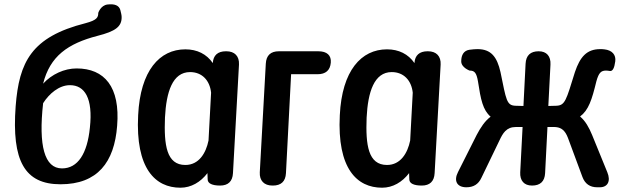

<svg xmlns="http://www.w3.org/2000/svg" viewBox="-20 -827 2909 895"><path d="M262 32C435 32 513 -71 526 -240C541 -422 467 -508 337 -508C280 -508 221 -481 181 -437C213 -565 296 -624 435 -660C518 -681 548 -703 547 -748C547 -756 544 -768 541 -780C535 -802 514 -810 481 -806C449 -802 438 -767 438 -767C438 -746 432 -733 379 -719C126 -655 69 -538 53 -332C34 -77 95 32 262 32ZM181 -346C209 -390 255 -430 306 -430C375 -430 414 -369 399 -232C387 -111 343 -42 269 -42C187 -42 159 -148 181 -346Z M1066 -20 1094 -526C1096 -565 1074 -588 1035 -588H1033C995 -588 974 -569 972 -533C943 -575 899 -597 844 -597C724 -597 634 -498 624 -290C611 -41 704 48 821 48C871 48 915 22 947 -20L948 9C948 28 969 38 1006 38C1043 38 1064 19 1066 -20ZM749 -279C755 -398 784 -491 866 -491C922 -491 958 -452 964 -395L952 -172C940 -113 907 -58 844 -58C756 -58 744 -151 749 -279Z M1522 -535C1525 -569 1504 -588 1464 -588H1280C1242 -588 1221 -569 1219 -530L1191 -24C1189 15 1211 38 1250 38H1252C1290 38 1311 19 1313 -20L1337 -481H1460C1498 -481 1519 -499 1522 -535Z M2006 -20 2034 -526C2036 -565 2014 -588 1975 -588H1973C1935 -588 1914 -569 1912 -533C1883 -575 1839 -597 1784 -597C1664 -597 1574 -498 1564 -290C1551 -41 1644 48 1761 48C1811 48 1855 22 1887 -20L1888 9C1888 28 1909 38 1946 38C1983 38 2004 19 2006 -20ZM1689 -279C1695 -398 1724 -491 1806 -491C1862 -491 1898 -452 1904 -395L1892 -172C1880 -113 1847 -58 1784 -58C1696 -58 1684 -151 1689 -279Z M2760 -448C2771 -488 2782 -498 2805 -498C2810 -498 2817 -497 2824 -496C2836 -495 2844 -510 2848 -541C2852 -571 2834 -593 2797 -597C2789 -598 2783 -598 2778 -598C2715 -598 2684 -562 2660 -491C2619 -360 2615 -335 2572 -334L2536 -333L2546 -526C2548 -565 2528 -588 2491 -588C2453 -588 2432 -569 2430 -530L2420 -333L2384 -334C2341 -335 2340 -360 2313 -491C2297 -562 2269 -598 2206 -598C2197 -598 2182 -597 2168 -595C2142 -591 2130 -571 2130 -541C2130 -512 2169 -498 2169 -498C2192 -498 2201 -488 2208 -448C2221 -362 2231 -314 2267 -283C2240 -263 2220 -232 2202 -198L2115 -25C2094 16 2110 46 2154 46C2187 46 2210 32 2224 2L2308 -172C2324 -206 2340 -235 2385 -235H2416L2405 -24C2403 15 2423 38 2460 38C2498 38 2519 19 2521 -20L2532 -235H2562C2607 -235 2620 -206 2632 -172L2695 -2C2707 30 2730 46 2764 46H2776C2813 46 2828 17 2811 -24L2740 -198C2726 -232 2709 -263 2684 -284C2724 -314 2739 -362 2760 -448Z"/></svg>

Font: 寒蝉团圆体 Round
Style: Regular
Weight: 500
Designer: 寒蝉字型
Version: Version 2.700;Glyphs 3.1.1 (3135)